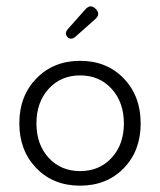

<svg xmlns="http://www.w3.org/2000/svg" viewBox="-20 -576 505 606"><path d="M371 -186.5Q371 -253 332.5 -295.5Q294 -338 233 -338Q172 -338 133.5 -295.5Q95 -253 95 -186.5Q95 -120 133.5 -78Q172 -36 233 -36Q294 -36 332.5 -78Q371 -120 371 -186.5ZM94.5 -45.5Q41 -101 41 -187Q41 -273 95 -328.5Q149 -384 233 -384Q317 -384 370.5 -328.5Q424 -273 424 -186.5Q424 -100 370.5 -45Q317 10 232.5 10Q148 10 94.5 -45.5ZM249 -546Q258 -556 266 -556Q274 -556 282 -548Q290 -540 290 -532Q290 -524 280 -515L218 -460Q211 -454 204.5 -454Q198 -454 193 -459Q188 -464 188 -470.5Q188 -477 194 -484Z"/></svg>

Font: Flamenco
Style: Regular
Weight: 400
Designer: Luciano Vergara
Foundry: Luciano Vergara
Version: Version 1.002